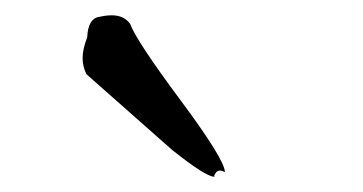

<svg xmlns="http://www.w3.org/2000/svg" viewBox="-20 -843 475 251"><path d="M261 -612Q260 -612 260 -613Q260 -614 262 -617Q264 -620 268 -620Q270 -620 274 -618Q274 -634 216 -712Q158 -790 150 -812Q142 -823 126 -823Q119 -823 110 -821Q95 -819 94 -794Q88 -779 88 -767Q88 -756 93 -746L205 -647Q249 -612 260 -612Z"/></svg>

Font: Xiaobo Songti 小帛宋体
Style: Regular
Weight: 400
Version: Version 1.501;March 17, 2024;FontCreator 14.0.0.2814 64-bit